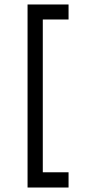

<svg xmlns="http://www.w3.org/2000/svg" viewBox="-20 -788 391 857"><path d="M286 -701H171V-19H286V49H103V-768H286Z"/></svg>

Font: SUIT Variable
Style: Regular
Weight: 400
Designer: Sunn Youn; Korean Glyphs from Source Han Sans (Sandoll Communications; Soo-young Jang, Joo-yeon Kang)
Foundry: Sunn
Version: Version 1.150;FEAKit 1.0